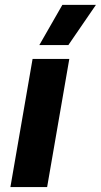

<svg xmlns="http://www.w3.org/2000/svg" viewBox="-20 -759 409 779"><path d="M112.2 -520H261.2L171.2 0H22.2ZM139.6 -576.2 233 -739.2H369.2L257.4 -576.2Z"/></svg>

Font: Fixel Italic Variable 20240409 Display Thin
Style: Italic
Weight: 100
Italic angle: -10°
Designer: AlfaBravo + MacPaw
Foundry: Kyrylo Tkachov, Marchela Mozhyna, Serhii Makarenko, Maria Weinstein, Zakhar Kryvoshyya
Version: Version 1.211;Glyphs 3.2 (3225)